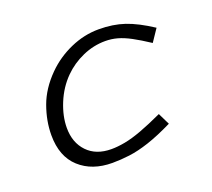

<svg xmlns="http://www.w3.org/2000/svg" viewBox="-91 -591 796 722"><g transform="rotate(-20 307.0 -230.0)"><path d="M375 -425Q328 -425 284 -405.5Q240 -386 207 -353Q170 -316 149 -265Q128 -214 128 -167Q128 -108 163 -71.5Q198 -35 259 -35Q284 -35 313.5 -40.5Q343 -46 381 -60Q419 -74 471 -98L494 -51Q437 -23 393 -8.5Q349 6 313.5 10.5Q278 15 245 15Q164 15 114 -30.5Q64 -76 64 -161Q64 -218 85 -276Q106 -334 156 -384Q198 -426 253.5 -450.5Q309 -475 367 -475Q424 -475 470 -459.5Q516 -444 574 -406L541 -357Q503 -382 475 -397Q447 -412 423.5 -418.5Q400 -425 375 -425Z"/></g></svg>

Font: Intel One Mono Light
Style: Italic
Weight: 300
Italic angle: -16°
Monospace: yes
Designer: Fred Shallcrass
Foundry: Frere-Jones Type LLC
Version: Version 1.004